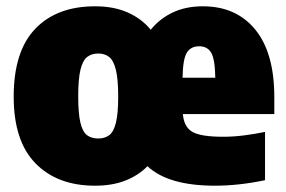

<svg xmlns="http://www.w3.org/2000/svg" viewBox="-20 -579 910 610"><path d="M282 11Q162.5 11 93 -59.8Q23.5 -130.5 23.5 -272Q23.5 -416 92 -487.5Q160.5 -559 282 -559Q341.5 -559 385.5 -539.5Q429.5 -520 459 -484.5Q487 -519.5 528.5 -539.2Q570 -559 624.5 -559Q730.5 -559 791 -485Q851.5 -411 851.5 -270.5V-216.5H561Q564.5 -175.5 591.2 -160Q618 -144.5 689.5 -144.5Q721 -144.5 755 -148.8Q789 -153 822 -160V-6.5Q738 11 663 11Q514.5 11 448.5 -51Q419 -21 377.5 -5Q336 11 282 11ZM613 -432Q586 -432 573.5 -411.5Q561 -391 560 -332H664Q663 -391 651 -411.5Q639 -432 613 -432ZM292 -139Q313 -139 327 -149.5Q341 -160 348.2 -188.8Q355.5 -217.5 355.5 -272Q355.5 -328 348 -357.8Q340.5 -387.5 326.5 -398.2Q312.5 -409 292 -409Q271.5 -409 257.2 -398.2Q243 -387.5 235.8 -358.2Q228.5 -329 228.5 -273.5Q228.5 -218 235.5 -189Q242.5 -160 256.5 -149.5Q270.5 -139 292 -139Z"/></svg>

Font: Encode Sans SemiCondensed SemiCondensed Black
Style: Regular
Weight: 900
Width: 4
Designer: Multiple Designers
Foundry: Impallari Type
Version: Version 3.000; ttfautohint (v1.8.3) -l 8 -r 50 -G 200 -x 14 